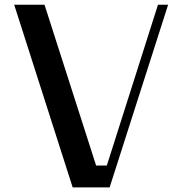

<svg xmlns="http://www.w3.org/2000/svg" viewBox="-20 -812 790 832"><path d="M442.9 -94.7 664.6 -791.5H708.5L455.1 0H294.9Q294.9 0 41.5 -791.5H172.9L396.5 -94.7Z"/></svg>

Font: Resagnicto
Style: Bold
Weight: 700
Version: Version 0.9991